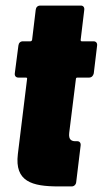

<svg xmlns="http://www.w3.org/2000/svg" viewBox="-20 -668 368 688"><path d="M316 -405 328 -505C329 -514 324 -520 315 -520H273C270 -520 269 -522 269 -525L282 -633C283 -642 278 -648 270 -648H124C115 -648 109 -642 108 -633L95 -525C94 -522 92 -520 89 -520H62C53 -520 47 -514 46 -505L33 -405C32 -396 37 -390 46 -390H73C76 -390 78 -388 77 -385L44 -116C32 -17 95 0 190 0H237C245 0 252 -6 253 -15L269 -147C270 -156 265 -162 257 -162H255C237 -161 225 -166 228 -192L252 -385C252 -388 254 -390 257 -390H299C308 -390 314 -396 316 -405Z"/></svg>

Font: Barlow Condensed Black
Style: Italic
Weight: 900
Width: 3
Italic angle: -7°
Designer: Jeremy Tribby
Foundry: Tribby Type
Version: Version 1.422;hotconv 1.0.109;makeotfexe 2.5.65596